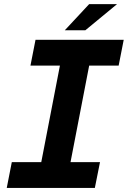

<svg xmlns="http://www.w3.org/2000/svg" viewBox="-20 -925 642 945"><path d="M298.8 -775.9H399.9L556.2 -904.8H418.9ZM13.2 0H446.8L472.2 -127H327.1L418.9 -602.1H564L588.9 -729H154.8L129.9 -602.1H274.9L183.1 -127H38.1Z"/></svg>

Font: Hack
Style: Bold Oblique
Weight: 700
Italic angle: -12°
Monospace: yes
Designer: Christopher Simpkins
Foundry: Christopher Simpkins
Version: Version 2.010